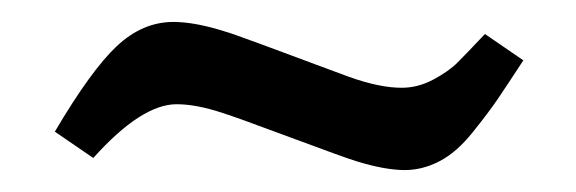

<svg xmlns="http://www.w3.org/2000/svg" viewBox="-20 -355 525 175"><path d="M422 -324 457 -300Q442 -277 433.5 -264.5Q425 -252 410.5 -234Q396 -216 380.5 -208Q365 -200 349 -200Q331 -200 305 -208Q295 -211 244 -230Q193 -249 183 -252Q159 -260 141 -260Q109 -260 65 -211L30 -235Q63 -291 86.5 -313Q110 -335 138 -335Q158 -335 186 -326Q191 -325 298 -285Q326 -275 346 -275Q361 -275 375 -282.5Q389 -290 397 -298Q405 -306 422 -324Z"/></svg>

Font: Poly
Style: Regular
Weight: 400
Designer: Jos Nicols Silva Schwarzenberg
Foundry: Jose Nicolas Silva Schwarzenberg
Version: Version 1.001